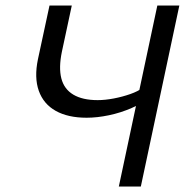

<svg xmlns="http://www.w3.org/2000/svg" viewBox="-20 -678 684 698"><path d="M412 0 552 -658H632L492 0ZM295 -250Q227 -250 182.5 -275Q138 -300 121 -348Q104 -396 118 -463L160 -658H241L205 -490Q193 -432 203 -393Q213 -354 246.5 -334Q280 -314 335 -314Q362 -314 393.5 -320Q425 -326 453.5 -336Q482 -346 499 -359L528 -327Q499 -303 459 -285.5Q419 -268 376 -259Q333 -250 295 -250Z"/></svg>

Font: Ysabeau Infant Medium
Style: Italic
Weight: 500
Italic angle: -12°
Designer: Christian Thalmann (Catharsis Fonts)
Version: Version 2.001;gftools[0.9.30]; featfreeze: ss01,ss02,lnum